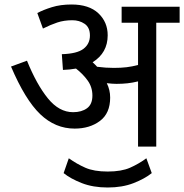

<svg xmlns="http://www.w3.org/2000/svg" viewBox="-20 -652 819 854"><path d="M470 -218Q470 -148 424.5 -114Q379 -80 312 -80Q226 -80 159 -144Q92 -208 29 -356L100 -382Q143 -276 193 -214.5Q243 -153 305 -153Q343 -153 367 -170.5Q391 -188 391 -227Q391 -264 370.5 -293Q350 -322 318 -347Q291 -342 260 -341L255 -411Q323 -413 351.5 -435Q380 -457 380 -494Q380 -530 356.5 -546Q333 -562 302 -562Q265 -562 235 -552Q205 -542 171 -525L146 -594Q172 -608 210.5 -620Q249 -632 298 -632Q376 -632 417.5 -593Q459 -554 459 -495Q459 -417 392 -375Q403 -365 412 -355Q450 -350 486 -350Q518 -350 543 -353Q568 -356 594 -363V-551H521V-622H779V-551H675V0H594V-290Q570 -284 547 -281.5Q524 -279 498 -279Q481 -279 455 -282Q470 -252 470 -218ZM459 182Q394 182 344 162.5Q294 143 263 118L286 52Q321 77 359.5 94Q398 111 459 111Q520 111 558.5 94Q597 77 631 52L655 118Q624 143 574 162.5Q524 182 459 182Z"/></svg>

Font: Noto Sans
Style: Regular
Weight: 400
Designer: Monotype Design Team
Foundry: Monotype Imaging Inc.
Version: Version 2.007